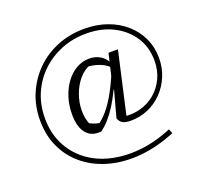

<svg xmlns="http://www.w3.org/2000/svg" viewBox="-143 -821 1259 1189"><g transform="rotate(-20 487.0 -227.0)"><path d="M819 139Q703 187 594 197.5Q485 208 391 184Q297 160 226.5 105.5Q156 51 116 -30Q76 -111 76 -215Q76 -309 110.5 -389Q145 -469 206 -529Q267 -589 349 -622Q431 -655 527 -655Q608 -655 676.5 -630.5Q745 -606 795 -562Q845 -518 873 -458Q901 -398 901 -326Q901 -263 878 -207.5Q855 -152 814.5 -110Q774 -68 720.5 -44.5Q667 -21 605 -21Q570 -21 552 -31Q534 -41 525 -65L572 -237L565 -240L618 -464H680L585 -43L563 -61Q626 -52 681.5 -67.5Q737 -83 779 -119Q821 -155 845 -206.5Q869 -258 869 -321Q869 -410 825 -477.5Q781 -545 704 -584Q627 -623 528 -623Q438 -623 362 -592Q286 -561 229 -506Q172 -451 140.5 -377.5Q109 -304 109 -217Q109 -121 146 -45.5Q183 30 249 81Q315 132 403 153.5Q491 175 594 165.5Q697 156 807 110ZM409 -21Q345 -14 310 -56Q275 -98 275 -182Q275 -242 292 -294.5Q309 -347 338.5 -386.5Q368 -426 407.5 -448.5Q447 -471 491 -471Q533 -471 564 -452Q595 -433 610 -400L606 -371Q577 -399 539 -412.5Q501 -426 451 -429L486 -432Q444 -418 411 -379.5Q378 -341 359 -289.5Q340 -238 339.5 -183.5Q339 -129 360 -84L335 -106Q379 -79 425 -72L401 -63Q438 -87 470.5 -125.5Q503 -164 533.5 -218.5Q564 -273 595 -347L612 -338Q565 -217 515 -139Q465 -61 409 -21Z"/></g></svg>

Font: Piazzolla 24pt
Style: Italic
Weight: 400
Italic angle: -11.3°
Designer: Juan Pablo del Peral
Foundry: Huerta Tipografica
Version: Version 2.005